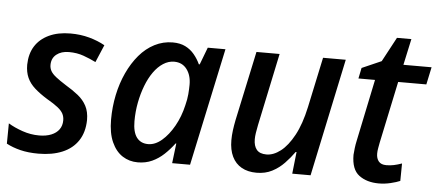

<svg xmlns="http://www.w3.org/2000/svg" viewBox="-47 -762 2001 876"><g transform="rotate(5 953.5 -324.5)"><path d="M154 10Q107 10 71 1Q35 -8 7 -23L8 -116Q36 -99 73.5 -86Q111 -73 150 -73Q182 -73 205.5 -82.5Q229 -92 241.5 -109.5Q254 -127 254 -151Q254 -168 247 -181.5Q240 -195 222.5 -209Q205 -223 172 -242Q138 -263 114.5 -284Q91 -305 79.5 -330.5Q68 -356 68 -390Q69 -440 91 -475Q113 -510 154.5 -529.5Q196 -549 253 -549Q299 -549 339 -538Q379 -527 411 -509L377 -429Q351 -442 320.5 -453Q290 -464 253 -464Q218 -464 196 -446.5Q174 -429 174 -398Q174 -383 181 -370.5Q188 -358 205 -344.5Q222 -331 252 -312Q284 -293 309 -273Q334 -253 348 -226.5Q362 -200 362 -162Q361 -106 335.5 -67.5Q310 -29 263.5 -9.5Q217 10 154 10Z M609 10Q570 10 539 -10Q508 -30 489.5 -71Q471 -112 471 -174Q471 -232 482.5 -287Q494 -342 516 -389.5Q538 -437 568.5 -473Q599 -509 638 -529Q677 -549 721 -549Q755 -549 779 -537Q803 -525 820 -504.5Q837 -484 848 -460H852L882 -539H963L848 0H766L777 -91H774Q753 -63 728.5 -40Q704 -17 674.5 -3.5Q645 10 609 10ZM649 -77Q681 -77 711.5 -103Q742 -129 766.5 -172.5Q791 -216 803 -269Q810 -296 812 -320Q814 -344 814 -364Q814 -407 793 -434.5Q772 -462 735 -462Q709 -462 685 -446.5Q661 -431 641.5 -403.5Q622 -376 608 -339.5Q594 -303 586 -261.5Q578 -220 578 -176Q578 -126 596.5 -101.5Q615 -77 649 -77Z M1153 10Q1113 10 1084.5 -6Q1056 -22 1041 -53Q1026 -84 1026 -128Q1026 -150 1029 -173Q1032 -196 1037 -221L1105 -539H1211L1141 -207Q1137 -187 1134.5 -171Q1132 -155 1132 -142Q1132 -111 1146 -94Q1160 -77 1191 -77Q1223 -77 1255.5 -102Q1288 -127 1316 -178.5Q1344 -230 1361 -309L1410 -539H1514L1400 0H1316L1327 -100H1323Q1304 -73 1279.5 -47.5Q1255 -22 1224 -6Q1193 10 1153 10Z M1713 10Q1658 10 1622.5 -16.5Q1587 -43 1587 -110Q1588 -124 1590 -141Q1592 -158 1596 -176L1655 -459H1579L1589 -508L1678 -547L1738 -659H1804L1778 -539H1907L1890 -459H1761L1701 -175Q1699 -164 1696.5 -150.5Q1694 -137 1694 -125Q1694 -103 1705 -89.5Q1716 -76 1740 -76Q1758 -76 1774.5 -79.5Q1791 -83 1811 -90L1810 -10Q1794 -3 1767 3.5Q1740 10 1713 10Z"/></g></svg>

Font: Noto Sans Display Medium
Style: Italic
Weight: 500
Italic angle: -12°
Designer: Monotype Design Team
Foundry: Monotype Imaging Inc.
Version: Version 2.003